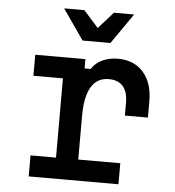

<svg xmlns="http://www.w3.org/2000/svg" viewBox="-57 -893 864 946"><g transform="rotate(5 375.0 -420.0)"><path d="M348 -600V-554H378Q397 -584 431 -600Q465 -616 508 -616Q588 -616 634 -563.5Q680 -511 680 -420V-340H566V-404Q566 -457 542 -484.5Q518 -512 472 -512Q414 -512 385 -463.5Q356 -415 356 -320V-104H564V0H120V-104H246V-496H100V-600ZM464 -690H326L222 -840H322L428 -721H362L468 -840H568Z"/></g></svg>

Font: Martian Mono Custom sWd Rg
Style: Regular
Weight: 400
Width: 6
Monospace: yes
Designer: Alex Havermale
Foundry: Evil Martians
Version: Version 1.000